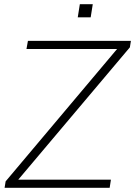

<svg xmlns="http://www.w3.org/2000/svg" viewBox="-20 -901 648 921"><path d="M2 0 7 -31 561 -689 557 -666H107L114 -705H608L603 -674L48 -16L51 -39H512L506 0ZM353 -818 363 -881H425L415 -818Z"/></svg>

Font: Mulish ExtraLight
Style: Italic
Weight: 200
Italic angle: -9°
Designer: Vernon Adams
Foundry: Vernon Adams
Version: Version 3.603